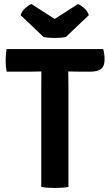

<svg xmlns="http://www.w3.org/2000/svg" viewBox="-20 -926 541 951"><path d="M13 -571Q10 -586 9 -600.5Q8 -615 8 -626.5Q8 -638.5 9 -653.2Q10 -668 13 -683H491Q494.5 -672 496.2 -658Q498 -644 498 -631Q498 -598 480.5 -584.5Q463 -571 426 -571H379Q369 -571 349.5 -571.5Q330 -572 319 -572H184.5Q174 -572 154.2 -571.5Q134.5 -571 124 -571ZM184.5 -498Q184.5 -518.5 184.8 -534.8Q185 -551 185 -572V-627H318V-572Q318 -551 318.5 -534.8Q319 -518.5 319 -498V0Q302 3 284 4Q266 5 252 5Q237 5 219 4Q201 3 184.5 0ZM366 -906Q379.5 -901 396.5 -886.2Q413.5 -871.5 420 -851L306.5 -743Q295.5 -740.5 280.8 -739.2Q266 -738 251 -738Q236 -738 221.2 -739.2Q206.5 -740.5 195.5 -743L82 -851Q88.5 -871.5 105.5 -886.2Q122.5 -901 136 -906L251 -832Z"/></svg>

Font: Signika SemiBold
Style: Regular
Weight: 600
Designer: Anna Giedry
Foundry: Anna Giedry
Version: Version 2.001